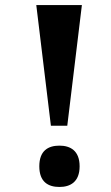

<svg xmlns="http://www.w3.org/2000/svg" viewBox="-20 -734 439 762"><path d="M182 -235H247L305 -714H124ZM216 8C259 8 296 -12 296 -74C296 -136 259 -156 216 -156C171 -156 136 -136 136 -74C136 -12 171 8 216 8Z"/></svg>

Font: Noto Serif Devanagari ExtraCondensed Black
Style: Regular
Weight: 900
Width: 2
Designer: Universal Thirst, Indian Type Foundry and the Monotype Design Team
Foundry: Monotype Imaging Inc.
Version: Version 2.004